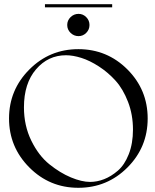

<svg xmlns="http://www.w3.org/2000/svg" viewBox="-20 -894 740 914"><path d="M194 -874H514V-859H194ZM354 -828Q375 -828 390.5 -812.5Q406 -797 406 -775Q406 -753 390.5 -737.5Q375 -722 354 -722Q332 -722 316 -737.5Q300 -753 300 -775Q300 -797 316 -812.5Q332 -828 354 -828ZM119.5 -563Q216 -660 353 -660Q490 -660 586.5 -563.5Q683 -467 683 -330Q683 -193 586.5 -96.5Q490 0 353 0Q216 0 119.5 -97Q23 -194 23 -330Q23 -466 119.5 -563ZM94 -383Q94 -296 129 -224.5Q164 -153 215 -112Q266 -71 317.5 -49.5Q369 -28 409 -28Q442 -28 475.5 -41Q509 -54 541 -81.5Q573 -109 593 -160Q613 -211 613 -277Q613 -348 589.5 -409Q566 -470 530.5 -509.5Q495 -549 451 -577.5Q407 -606 367 -618.5Q327 -631 294 -631Q209 -631 151.5 -564Q94 -497 94 -383Z"/></svg>

Font: kawoszeh
Style: Medium
Weight: 500
Version: Version 000.030